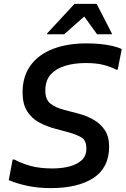

<svg xmlns="http://www.w3.org/2000/svg" viewBox="-20 -955 646 987"><path d="M45 -135H54Q88 -116 136 -102.5Q184 -89 249 -89Q298 -89 337.5 -99.5Q377 -110 400.5 -132Q424 -154 424 -191Q424 -233 399.5 -248Q375 -263 332 -275L265 -293Q219 -305 180.5 -326Q142 -347 119 -384Q96 -421 96 -480Q96 -562 137 -618.5Q178 -675 252 -703.5Q326 -732 425 -732Q463 -732 498 -728.5Q533 -725 561 -718Q589 -711 606 -703L585 -597H577Q554 -610 515.5 -620.5Q477 -631 421 -631Q363 -631 316 -617Q269 -603 241 -572.5Q213 -542 213 -489Q213 -444 238.5 -423Q264 -402 311 -390L379 -372Q423 -361 459.5 -340.5Q496 -320 518.5 -286.5Q541 -253 541 -201Q541 -146 520 -105.5Q499 -65 459.5 -39.5Q420 -14 365 -1Q310 12 241 12Q177 12 122 0.5Q67 -11 25 -29ZM222 -779V-783L363 -935H477L555 -783V-779H479L413 -870L310 -779Z"/></svg>

Font: Kufam Medium
Style: Italic
Weight: 500
Italic angle: -11°
Designer: Artur Schmal
Foundry: Original Type
Version: Version 1.301; ttfautohint (v1.8.3)